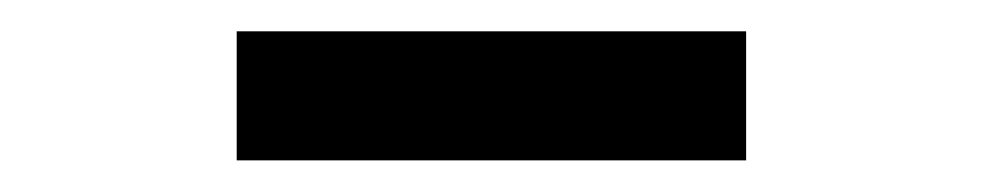

<svg xmlns="http://www.w3.org/2000/svg" viewBox="-20 -743 624 122"><path d="M454.1 -641.1V-723.1H130.4V-641.1Z"/></svg>

Font: Lycee Sans SemiBold
Style: Regular
Weight: 600
Designer: Justin Alvin
Foundry: Alkove Design
Version: Version 1.030